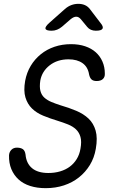

<svg xmlns="http://www.w3.org/2000/svg" viewBox="-20 -970 640 1000"><path d="M444 -582Q438 -621 410 -641Q382 -661 337 -661Q279 -661 239 -630Q199 -599 190 -551Q185 -518 190.5 -496.5Q196 -475 211 -461.5Q226 -448 247.5 -439Q269 -430 294 -422Q339 -409 377 -393Q415 -377 441 -352.5Q467 -328 478 -290Q489 -252 479 -195Q471 -148 448 -110.5Q425 -73 391 -46Q357 -19 313 -4.5Q269 10 218 10Q173 10 137 -1.5Q101 -13 76.5 -35.5Q52 -58 39 -89.5Q26 -121 27 -161Q28 -178 39 -189.5Q50 -201 68 -201Q87 -201 98.5 -193.5Q110 -186 113 -165Q117 -119 147 -94Q177 -69 232 -69Q265 -69 293.5 -77.5Q322 -86 343.5 -102Q365 -118 379.5 -141.5Q394 -165 399 -195Q406 -233 399 -257Q392 -281 375.5 -296.5Q359 -312 334 -322Q309 -332 280 -341Q240 -353 205 -367.5Q170 -382 146.5 -405Q123 -428 112.5 -462.5Q102 -497 111 -549Q119 -592 140 -627Q161 -662 192.5 -687.5Q224 -713 264 -726.5Q304 -740 350 -740Q391 -740 423.5 -729Q456 -718 478.5 -698Q501 -678 513.5 -649.5Q526 -621 526 -587Q527 -569 516 -558.5Q505 -548 483 -548Q466 -548 457 -556Q448 -564 444 -582ZM249 -810Q220 -810 217 -820.5Q214 -831 238 -852L318 -923Q334 -937 351.5 -943.5Q369 -950 388 -950Q407 -950 422 -943.5Q437 -937 448 -923L503 -851Q520 -831 514 -820.5Q508 -810 479 -810Q465 -810 453.5 -815Q442 -820 434 -830L401 -870Q390 -883 377 -883Q364 -883 348 -870L303 -831Q291 -821 277.5 -815.5Q264 -810 249 -810Z"/></svg>

Font: Maple Mono NL Light
Style: Italic
Weight: 300
Italic angle: -10°
Monospace: yes
Designer: subframe7536
Version: Version 7.000